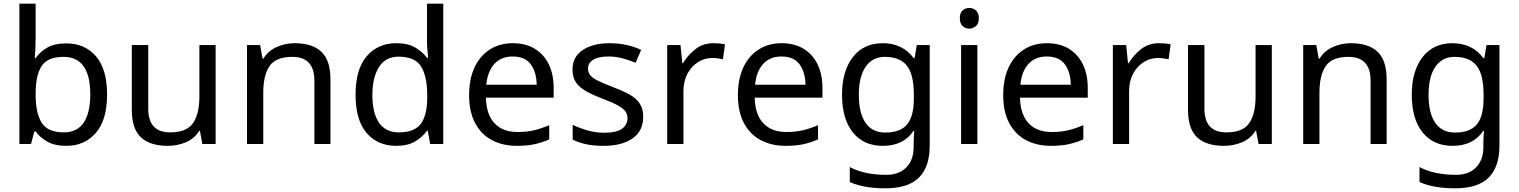

<svg xmlns="http://www.w3.org/2000/svg" viewBox="-20 -780 8227 1040"><path d="M173 -575Q173 -541 171.5 -511.5Q170 -482 168 -465H173Q196 -499 236 -522Q276 -545 339 -545Q439 -545 499.5 -475.5Q560 -406 560 -268Q560 -130 499 -60Q438 10 339 10Q276 10 236 -13Q196 -36 173 -68H166L148 0H85V-760H173ZM324 -472Q239 -472 206 -423Q173 -374 173 -271V-267Q173 -168 205.5 -115.5Q238 -63 326 -63Q398 -63 433.5 -116Q469 -169 469 -269Q469 -472 324 -472Z M1148 -536V0H1076L1063 -71H1059Q1033 -29 987 -9.5Q941 10 889 10Q792 10 743 -36.5Q694 -83 694 -185V-536H783V-191Q783 -63 902 -63Q991 -63 1025.5 -113Q1060 -163 1060 -257V-536Z M1576 -546Q1672 -546 1721 -499.5Q1770 -453 1770 -349V0H1683V-343Q1683 -472 1563 -472Q1474 -472 1440 -422Q1406 -372 1406 -278V0H1318V-536H1389L1402 -463H1407Q1433 -505 1479 -525.5Q1525 -546 1576 -546Z M2126 10Q2026 10 1966 -59.5Q1906 -129 1906 -267Q1906 -405 1966.5 -475.5Q2027 -546 2127 -546Q2189 -546 2228.5 -523Q2268 -500 2293 -467H2299Q2298 -480 2295.5 -505.5Q2293 -531 2293 -546V-760H2381V0H2310L2297 -72H2293Q2269 -38 2229 -14Q2189 10 2126 10ZM2140 -63Q2225 -63 2259.5 -109.5Q2294 -156 2294 -250V-266Q2294 -366 2261 -419.5Q2228 -473 2139 -473Q2068 -473 2032.5 -416.5Q1997 -360 1997 -265Q1997 -169 2032.5 -116Q2068 -63 2140 -63Z M2758 -546Q2827 -546 2876.5 -516Q2926 -486 2952.5 -431.5Q2979 -377 2979 -304V-251H2612Q2614 -160 2658.5 -112.5Q2703 -65 2783 -65Q2834 -65 2873.5 -74.5Q2913 -84 2955 -102V-25Q2914 -7 2874 1.5Q2834 10 2779 10Q2703 10 2644.5 -21Q2586 -52 2553.5 -113.5Q2521 -175 2521 -264Q2521 -352 2550.5 -415Q2580 -478 2633.5 -512Q2687 -546 2758 -546ZM2757 -474Q2694 -474 2657.5 -433.5Q2621 -393 2614 -321H2887Q2886 -389 2855 -431.5Q2824 -474 2757 -474Z M3464 -148Q3464 -70 3406 -30Q3348 10 3250 10Q3194 10 3153.5 1Q3113 -8 3082 -24V-104Q3114 -88 3159.5 -74.5Q3205 -61 3252 -61Q3319 -61 3349 -82.5Q3379 -104 3379 -140Q3379 -160 3368 -176Q3357 -192 3328.5 -208Q3300 -224 3247 -244Q3195 -264 3158 -284Q3121 -304 3101 -332Q3081 -360 3081 -404Q3081 -472 3136.5 -509Q3192 -546 3282 -546Q3331 -546 3373.5 -536.5Q3416 -527 3453 -510L3423 -440Q3389 -454 3352 -464Q3315 -474 3276 -474Q3222 -474 3193.5 -456.5Q3165 -439 3165 -409Q3165 -387 3178 -371.5Q3191 -356 3221.5 -341.5Q3252 -327 3303 -307Q3354 -288 3390 -268Q3426 -248 3445 -219.5Q3464 -191 3464 -148Z M3844 -546Q3859 -546 3876.5 -544.5Q3894 -543 3907 -540L3896 -459Q3883 -462 3867.5 -464Q3852 -466 3838 -466Q3797 -466 3761 -443.5Q3725 -421 3703.5 -380.5Q3682 -340 3682 -286V0H3594V-536H3666L3676 -438H3680Q3706 -482 3747 -514Q3788 -546 3844 -546Z M4214 -546Q4283 -546 4332.5 -516Q4382 -486 4408.5 -431.5Q4435 -377 4435 -304V-251H4068Q4070 -160 4114.5 -112.5Q4159 -65 4239 -65Q4290 -65 4329.5 -74.5Q4369 -84 4411 -102V-25Q4370 -7 4330 1.5Q4290 10 4235 10Q4159 10 4100.5 -21Q4042 -52 4009.5 -113.5Q3977 -175 3977 -264Q3977 -352 4006.5 -415Q4036 -478 4089.5 -512Q4143 -546 4214 -546ZM4213 -474Q4150 -474 4113.5 -433.5Q4077 -393 4070 -321H4343Q4342 -389 4311 -431.5Q4280 -474 4213 -474Z M4761 -546Q4814 -546 4856.5 -526Q4899 -506 4929 -465H4934L4946 -536H5016V9Q5016 124 4957.5 182Q4899 240 4776 240Q4658 240 4583 206V125Q4662 167 4781 167Q4850 167 4889.5 126.5Q4929 86 4929 16V-5Q4929 -17 4930 -39.5Q4931 -62 4932 -71H4928Q4874 10 4762 10Q4658 10 4599.5 -63Q4541 -136 4541 -267Q4541 -395 4599.5 -470.5Q4658 -546 4761 -546ZM4773 -472Q4706 -472 4669 -418.5Q4632 -365 4632 -266Q4632 -167 4668.5 -114.5Q4705 -62 4775 -62Q4856 -62 4893 -105.5Q4930 -149 4930 -246V-267Q4930 -377 4892 -424.5Q4854 -472 4773 -472Z M5231 -737Q5251 -737 5266.5 -723.5Q5282 -710 5282 -681Q5282 -653 5266.5 -639Q5251 -625 5231 -625Q5209 -625 5194 -639Q5179 -653 5179 -681Q5179 -710 5194 -723.5Q5209 -737 5231 -737ZM5274 -536V0H5186V-536Z M5651 -546Q5720 -546 5769.5 -516Q5819 -486 5845.5 -431.5Q5872 -377 5872 -304V-251H5505Q5507 -160 5551.5 -112.5Q5596 -65 5676 -65Q5727 -65 5766.5 -74.5Q5806 -84 5848 -102V-25Q5807 -7 5767 1.5Q5727 10 5672 10Q5596 10 5537.5 -21Q5479 -52 5446.5 -113.5Q5414 -175 5414 -264Q5414 -352 5443.5 -415Q5473 -478 5526.5 -512Q5580 -546 5651 -546ZM5650 -474Q5587 -474 5550.5 -433.5Q5514 -393 5507 -321H5780Q5779 -389 5748 -431.5Q5717 -474 5650 -474Z M6258 -546Q6273 -546 6290.5 -544.5Q6308 -543 6321 -540L6310 -459Q6297 -462 6281.5 -464Q6266 -466 6252 -466Q6211 -466 6175 -443.5Q6139 -421 6117.5 -380.5Q6096 -340 6096 -286V0H6008V-536H6080L6090 -438H6094Q6120 -482 6161 -514Q6202 -546 6258 -546Z M6869 -536V0H6797L6784 -71H6780Q6754 -29 6708 -9.5Q6662 10 6610 10Q6513 10 6464 -36.5Q6415 -83 6415 -185V-536H6504V-191Q6504 -63 6623 -63Q6712 -63 6746.5 -113Q6781 -163 6781 -257V-536Z M7297 -546Q7393 -546 7442 -499.5Q7491 -453 7491 -349V0H7404V-343Q7404 -472 7284 -472Q7195 -472 7161 -422Q7127 -372 7127 -278V0H7039V-536H7110L7123 -463H7128Q7154 -505 7200 -525.5Q7246 -546 7297 -546Z M7847 -546Q7900 -546 7942.5 -526Q7985 -506 8015 -465H8020L8032 -536H8102V9Q8102 124 8043.5 182Q7985 240 7862 240Q7744 240 7669 206V125Q7748 167 7867 167Q7936 167 7975.5 126.5Q8015 86 8015 16V-5Q8015 -17 8016 -39.5Q8017 -62 8018 -71H8014Q7960 10 7848 10Q7744 10 7685.5 -63Q7627 -136 7627 -267Q7627 -395 7685.5 -470.5Q7744 -546 7847 -546ZM7859 -472Q7792 -472 7755 -418.5Q7718 -365 7718 -266Q7718 -167 7754.5 -114.5Q7791 -62 7861 -62Q7942 -62 7979 -105.5Q8016 -149 8016 -246V-267Q8016 -377 7978 -424.5Q7940 -472 7859 -472Z"/></svg>

Font: Noto Sans Batak
Style: Regular
Weight: 400
Designer: Monotype Design Team
Foundry: Monotype Imaging Inc.
Version: Version 2.002; ttfautohint (v1.8.4.7-5d5b)